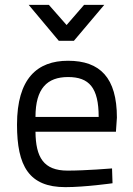

<svg xmlns="http://www.w3.org/2000/svg" viewBox="-20 -760 547 790"><path d="M258 -58C159 -58 127 -113 126 -218H457L461 -276C461 -440 392 -510 260 -510C133 -510 50 -437 50 -247C50 -77 99 10 249 10C330 10 443 -6 443 -6L441 -67C441 -67 333 -58 258 -58ZM126 -279C126 -396 174 -443 260 -443C347 -443 386 -399 386 -279ZM222 -592H284L409 -740H326L254 -657L181 -740H98Z"/></svg>

Font: TitilliumText22L
Style: 400 wt
Weight: 400
Designer: Campivisivi
Foundry: Campivisivi
Version: 1.000